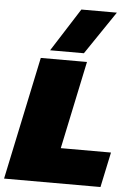

<svg xmlns="http://www.w3.org/2000/svg" viewBox="-81 -958 678 1002"><g transform="rotate(5 257.5 -457.0)"><path d="M160 -688 304 -914H490L337 -688ZM-21 0 115 -644H357L260 -184H523L484 0Z"/></g></svg>

Font: Kanit Black
Style: Italic
Weight: 900
Italic angle: -12°
Designer: Katatrad Team
Foundry: CadsonDemak
Version: Version 2.000; ttfautohint (v1.8.3)